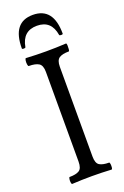

<svg xmlns="http://www.w3.org/2000/svg" viewBox="-164 -906 617 958"><g transform="rotate(-20 144.5 -427.0)"><path d="M43 3Q40 3 38.5 -6Q37 -15 38.5 -24.5Q40 -34 43 -34Q77 -34 94 -44.5Q111 -55 111 -91V-567Q111 -602 93.5 -613Q76 -624 41 -624Q37 -624 35.5 -634.5Q34 -645 35.5 -655.5Q37 -666 41 -666Q94 -663 147 -663Q199 -663 253 -666Q257 -666 257.5 -655.5Q258 -645 257 -634.5Q256 -624 253 -624Q219 -624 202 -613Q185 -602 185 -567V-91Q185 -55 202 -44.5Q219 -34 252 -34Q256 -34 257 -24.5Q258 -15 257 -6Q256 3 252 3Q200 0 148 0Q96 0 43 3ZM38 -718Q38 -857 146 -857Q255 -857 255 -718Q255 -714 246 -714Q237 -714 236 -718Q223 -799 147 -799Q71 -799 57 -718Q56 -714 47 -714Q38 -714 38 -718Z"/></g></svg>

Font: Junicode Two Beta Condensed
Style: Regular
Weight: 400
Width: 3
Designer: Peter S. Baker
Foundry: Briery Creek Software
Version: Version 1.053; ttfautohint (v1.8.4)